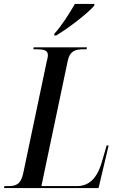

<svg xmlns="http://www.w3.org/2000/svg" viewBox="-47 -954 608 974"><path d="M229 -783 228 -774H238C302 -812 401 -889 431 -925L432 -934H333C305 -885 265 -823 229 -783ZM-27 0H453L504 -216H494L474 -147C453 -66 416 -10 344 -10H163L297 -647C307 -695 336 -704 375 -704H392L394 -714H124L122 -704H139C173 -704 196 -700 196 -674C196 -667 194 -655 190 -642L71 -76C58 -16 32 -10 -7 -10H-24Z"/></svg>

Font: Noto Serif Display Condensed Medium
Style: Italic
Weight: 500
Width: 3
Italic angle: -12°
Designer: Monotype Design Team
Foundry: Monotype Imaging Inc.
Version: Version 2.009